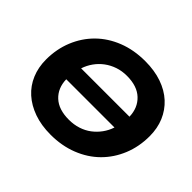

<svg xmlns="http://www.w3.org/2000/svg" viewBox="-160 -934 1168 1168"><g transform="rotate(45 424.0 -350.0)"><path d="M395 12Q315 12 251.5 -10.5Q188 -33 143.5 -73Q99 -113 75.5 -169Q52 -225 52 -292Q52 -382 83.5 -459Q115 -536 172 -592.5Q229 -649 309 -680.5Q389 -712 486 -712Q566 -712 629.5 -690Q693 -668 737 -627.5Q781 -587 804.5 -531.5Q828 -476 828 -408Q828 -318 796.5 -241Q765 -164 708 -107.5Q651 -51 571 -19.5Q491 12 395 12ZM657 -405Q655 -479 607 -524.5Q559 -570 471 -570Q428 -570 391.5 -557.5Q355 -545 325.5 -523Q296 -501 274.5 -471Q253 -441 241 -405ZM409 -131Q452 -131 489 -143Q526 -155 555 -177Q584 -199 605.5 -228.5Q627 -258 639 -294H224Q226 -220 273.5 -175.5Q321 -131 409 -131Z"/></g></svg>

Font: Argentum Sans SemiBold
Style: Italic
Weight: 600
Italic angle: -11°
Designer: Julieta Ulanovsky (font), Cristiano Sobral (main changes and remaster)
Foundry: Julieta Ulanovsky (font), Cristiano Sobral (main changes and remaster)
Version: Version 2.007;June 15, 2022;FontCreator 14.0.0.2814 64-bit; 